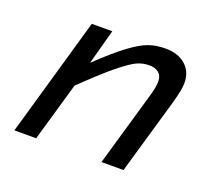

<svg xmlns="http://www.w3.org/2000/svg" viewBox="-88 -588 790 705"><g transform="rotate(20 307.0 -236.0)"><path d="M242.2 -464.8 205.1 -328.1Q269 -389.2 311.3 -420.4Q353.5 -451.7 382.8 -461.9Q412.1 -472.2 448.2 -472.2Q497.6 -472.2 526.9 -446.3Q556.2 -420.4 556.2 -376Q556.2 -351.1 541 -296.9L455.1 0H369.1L454.1 -293.9Q463.9 -327.1 463.9 -349.1Q463.9 -371.1 450.2 -382.6Q436.5 -394 413.1 -394Q388.7 -394 365.7 -383.8Q342.8 -373.5 298.8 -337.9Q254.9 -302.2 180.2 -230L113.8 0H28.8L162.1 -464.8Z"/></g></svg>

Font: IntelOne Mono
Style: Italic
Weight: 400
Italic angle: -16°
Designer: Fred Shallcrass
Foundry: Frere-Jones Type LLC
Version: Version 1.200;hotconv 1.1.0;makeotfexe 2.6.0;FJTRelease1.2